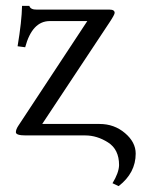

<svg xmlns="http://www.w3.org/2000/svg" viewBox="-20 -462 496 655"><path d="M149.9 -390.1Q89.8 -390.1 65.9 -300.8L40 -304.2Q54.2 -389.2 55.2 -441.9H80.1Q84 -428.7 106 -429.2H354Q371.1 -429.2 371.1 -418Q371.1 -412.1 354 -386.2L124 -39.1H319.8Q369.6 -39.1 406.2 -8.1Q442.9 22.9 442.9 62Q442.9 127.9 384.8 172.9L363.8 163.1Q385.7 127 386.2 101.1Q386.2 47.9 348.6 23.9Q311 0 271 0H67.9Q33.7 0 34.2 -11.2Q34.2 -20 42 -32.2L277.8 -390.1Z"/></svg>

Font: Linux Libertine Capitals
Style: Small Caps
Weight: 400
Designer: Philipp H. Poll
Foundry: Philipp H. Poll
Version: Version 5.1.3